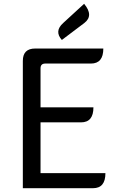

<svg xmlns="http://www.w3.org/2000/svg" viewBox="-20 -989 628 1009"><path d="M100 0V-669Q100 -734 165 -734H523Q523 -655 458 -655H218Q193 -655 193 -630V-425H471Q471 -346 406 -346H193V-79H534Q534 0 469 0ZM305 -779Q264 -825 312 -868L422 -969Q474 -907 423 -868Z"/></svg>

Font: Swei Toothpaste CJK TC
Style: Regular
Weight: 400
Version: Version 1.0